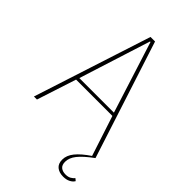

<svg xmlns="http://www.w3.org/2000/svg" viewBox="-267 -786 1076 1076"><g transform="rotate(45 271.0 -248.0)"><path d="M528 170Q520 184 502.5 193Q485 202 460 202Q428 202 408.5 186Q389 170 389 138Q389 104 415 72Q441 40 493 5L415 -234H127L51 0H27L253 -698H289L515 0Q458 42 433.5 73Q409 104 409 135Q409 161 423.5 172.5Q438 184 461 184Q482 184 495 176Q508 168 515 159ZM321 -527 273 -678H269L221 -527L134 -253H408Z"/></g></svg>

Font: IBM Plex Sans Condensed Thin
Style: Regular
Weight: 100
Width: 3
Designer: Mike Abbink, Paul van der Laan, Pieter van Rosmalen
Foundry: Bold Monday
Version: Version 1.3